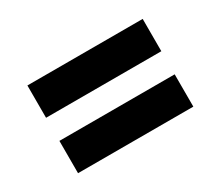

<svg xmlns="http://www.w3.org/2000/svg" viewBox="-78 -660 842 733"><g transform="rotate(-30 343.0 -293.5)"><path d="M89.1 -344.1H597.3V-486.5H89.1ZM89.1 -99.8H597.3V-242.2H89.1Z"/></g></svg>

Font: TID UI Extra Bold
Style: Regular
Weight: 800
Designer: The TID Project Authors
Foundry: Bakken & Bæck
Version: Version 1.001;hotconv 1.0.109;makeotfexe 2.5.65596